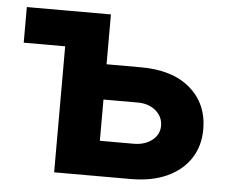

<svg xmlns="http://www.w3.org/2000/svg" viewBox="-44 -596 759 646"><g transform="rotate(5 335.5 -273.0)"><path d="M161.3 -545.9V-425.6H21.3V-545.9ZM255.9 -377.5H419.1Q527.4 -378 587.9 -326.1Q648.3 -274.2 648.6 -188.1Q648.6 -131.9 621.2 -89.6Q593.8 -47.4 542.6 -23.7Q491.3 0 419.1 0H161.3V-545.9H305.3V-119.1H419.1Q456.7 -119.1 481.2 -138.1Q505.8 -157 506.1 -187.1Q505.8 -218.8 481.2 -238.9Q456.7 -258.9 419.1 -258.4H255.9Z"/></g></svg>

Font: Inter Tight
Style: Regular
Weight: 400
Designer: Rasmus Andersson
Foundry: rsms
Version: Version 3.002